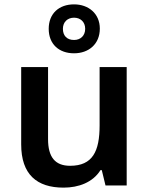

<svg xmlns="http://www.w3.org/2000/svg" viewBox="-20 -849 681 879"><path d="M319 -605C386 -605 437 -647 437 -718C437 -787 385 -829 319 -829C250 -829 203 -787 203 -717C203 -647 250 -605 319 -605ZM319 -666C286 -666 268 -686 268 -717C268 -749 290 -768 319 -768C348 -768 370 -749 370 -717C370 -686 349 -666 319 -666ZM560 -542H436V-275C436 -156 404 -90 301 -90C232 -90 200 -130 200 -212V-542H77V-188C77 -50 149 10 271 10C340 10 405 -14 440 -70H446L463 0H560Z"/></svg>

Font: Noto Sans New Tai Lue Semibold
Style: Regular
Weight: 600
Designer: Monotype Design Team
Foundry: Monotype Imaging Inc.
Version: Version 2.004